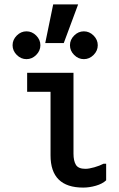

<svg xmlns="http://www.w3.org/2000/svg" viewBox="-20 -856 540 870"><path d="M461 -114V-39Q444 -23 414.5 -14.5Q385 -6 357 -6Q209 -6 209 -152V-440H103V-526H313V-160Q313 -127 324 -109Q335 -91 367 -91Q383 -91 407.5 -98Q432 -105 449 -114ZM100 -714Q125 -714 144 -695Q163 -676 163 -651Q163 -626 144 -607Q125 -588 100 -588Q75 -588 56 -607Q37 -626 37 -651Q37 -676 56 -695Q75 -714 100 -714ZM360 -714Q385 -714 404 -695Q423 -676 423 -651Q423 -626 404 -607Q385 -588 360 -588Q335 -588 316 -607Q297 -626 297 -651Q297 -676 316 -695Q335 -714 360 -714ZM221 -836H334L269 -661H185Z"/></svg>

Font: D2Coding ligature
Style: Bold
Weight: 700
Monospace: yes
Designer: Yong-Rak Park; Jeong-Hwan Yoon; Sang-Min Lee;
Foundry: NHN Corporation
Version: Version 1.3.2; Build 20180524